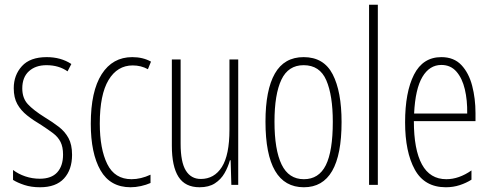

<svg xmlns="http://www.w3.org/2000/svg" viewBox="-20 -780 2071 810"><path d="M284 -127Q284 -64 250 -27Q216 10 149 10Q112 10 83 0.5Q54 -9 35 -21V-63Q57 -46 86.5 -36Q116 -26 148 -26Q197 -26 221.5 -53Q246 -80 246 -128Q246 -160 235.5 -181Q225 -202 204.5 -217.5Q184 -233 155 -252Q121 -272 94.5 -293Q68 -314 53 -341Q38 -368 38 -408Q38 -463 72.5 -501Q107 -539 177 -539Q237 -539 281 -510L265 -479Q228 -505 176 -505Q130 -505 102 -479.5Q74 -454 74 -407Q74 -366 97.5 -340.5Q121 -315 169 -285Q202 -265 228 -245Q254 -225 269 -197.5Q284 -170 284 -127Z M531 10Q445 10 404 -61.5Q363 -133 363 -258Q363 -395 409 -467Q455 -539 538 -539Q583 -539 617 -520L604 -488Q575 -504 540 -504Q475 -504 438 -442.5Q401 -381 401 -259Q401 -152 432.5 -88Q464 -24 535 -24Q574 -24 615 -43V-8Q597 0 574.5 5Q552 10 531 10Z M985 -529V0H956L953 -104H950Q942 -75 927 -49Q912 -23 886.5 -6.5Q861 10 822 10Q761 10 733 -34Q705 -78 705 -165V-529H742V-174Q742 -96 764 -60.5Q786 -25 827 -25Q884 -25 916 -75.5Q948 -126 948 -233V-529Z M1421 -265Q1421 10 1262 10Q1100 10 1100 -267Q1100 -400 1139.5 -469.5Q1179 -539 1261 -539Q1346 -539 1383.5 -466.5Q1421 -394 1421 -265ZM1138 -267Q1138 -148 1168 -86Q1198 -24 1262 -24Q1325 -24 1354.5 -83Q1384 -142 1384 -266Q1384 -378 1356.5 -441.5Q1329 -505 1261 -505Q1196 -505 1167 -443.5Q1138 -382 1138 -267Z M1574 0H1537V-760H1574Z M1842 -539Q1895 -539 1926.5 -505.5Q1958 -472 1972 -418Q1986 -364 1986 -303V-269H1726Q1726 -149 1760 -86.5Q1794 -24 1863 -24Q1916 -24 1969 -61V-22Q1947 -8 1919.5 1Q1892 10 1861 10Q1771 10 1730 -64.5Q1689 -139 1689 -264Q1689 -391 1726.5 -465Q1764 -539 1842 -539ZM1842 -506Q1792 -506 1762 -455.5Q1732 -405 1727 -301H1951Q1952 -357 1941 -403.5Q1930 -450 1905.5 -478Q1881 -506 1842 -506Z"/></svg>

Font: Noto Sans Arabic ExtCond ExtLt
Style: Regular
Weight: 200
Width: 2
Designer: Monotype Design Team, Nadine Chahine, Nizar Qandah and Khaled Hosny
Foundry: Monotype Imaging Inc.
Version: Version 2.012; ttfautohint (v1.8.4.7-5d5b)